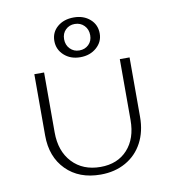

<svg xmlns="http://www.w3.org/2000/svg" viewBox="-77 -739 741 814"><g transform="rotate(-10 293.0 -332.0)"><path d="M196 -586Q196 -623 223.5 -646.5Q251 -670 294 -670Q336 -670 363.5 -646Q391 -622 391 -584Q391 -548 363 -523.5Q335 -499 293 -499Q251 -499 223.5 -524Q196 -549 196 -586ZM350 -584Q350 -609 334 -625.5Q318 -642 293 -642Q270 -642 254 -626.5Q238 -611 238 -586Q238 -561 254 -544.5Q270 -528 294 -528Q318 -528 334 -543.5Q350 -559 350 -584ZM88 -198V-462H130V-204Q130 -123 175.5 -74.5Q221 -26 297 -26Q370 -26 413 -73Q456 -120 456 -200V-462H498V-206Q498 -143 472.5 -95Q447 -47 400 -20.5Q353 6 292 6Q199 6 143.5 -50Q88 -106 88 -198Z"/></g></svg>

Font: Ysabeau SC Light
Style: Regular
Weight: 300
Designer: Christian Thalmann (Catharsis Fonts)
Version: Version 0.003